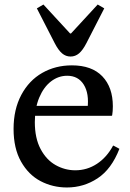

<svg xmlns="http://www.w3.org/2000/svg" viewBox="-20 -819 574 849"><path d="M313 -66Q365 -66 408.5 -94.5Q452 -123 480 -175H482L508 -161Q473 -71 411.5 -30.5Q350 10 276 10Q213 10 159.5 -18Q106 -46 73 -104.5Q40 -163 40 -249Q40 -335 74 -399Q108 -463 166.5 -496.5Q225 -530 298 -530Q386 -530 432.5 -481.5Q479 -433 479 -349Q479 -327 476 -309L474 -307H132L138 -351H383L367 -339Q375 -405 350.5 -444.5Q326 -484 277 -484Q238 -484 205.5 -459Q173 -434 153.5 -387.5Q134 -341 134 -279Q134 -208 159.5 -160Q185 -112 226 -89Q267 -66 313 -66ZM172 -799 290 -671H294L412 -799L441 -782L362 -628Q346 -597 329.5 -583Q313 -569 292 -569Q271 -569 254.5 -583Q238 -597 222 -628L143 -782Z"/></svg>

Font: Minipax
Style: Regular
Weight: 400
Designer: Raphaël Ronot
Foundry: Velvetyne Type Foundry
Version: Version 1.000